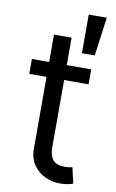

<svg xmlns="http://www.w3.org/2000/svg" viewBox="-90 -846 544 901"><g transform="rotate(10 182.0 -395.0)"><path d="M313.9 -545.5V-474.4H31.2V-545.5ZM113.6 -676.1H197.4V-156.2Q197.4 -120.7 207.9 -103.2Q218.4 -85.6 234.9 -79.7Q251.4 -73.9 269.9 -73.9Q283.7 -73.9 292.6 -75.5Q301.5 -77.1 306.8 -78.1L323.9 -2.8Q315.3 0.4 300.1 3.7Q284.8 7.1 261.4 7.1Q225.9 7.1 191.9 -8.2Q158 -23.4 135.8 -54.7Q113.6 -85.9 113.6 -133.5ZM257.8 -612.9V-796.9H343.8L318.9 -612.9Z"/></g></svg>

Font: InterMG
Style: Regular
Weight: 400
Designer: Rasmus Andersson
Foundry: rsms
Version: Version 3.019;December 26, 2023;FontCreator 15.0.0.2955 64-b